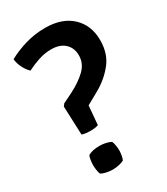

<svg xmlns="http://www.w3.org/2000/svg" viewBox="-177 -776 754 866"><g transform="rotate(-30 200.0 -343.0)"><path d="M9.5 -644.5Q50 -667 99.5 -681.5Q149 -696 202.5 -696Q290.5 -696 340.8 -648.8Q391 -601.5 391 -524Q391 -453.5 353.2 -406.8Q315.5 -360 260.5 -329.5L198.5 -295L190 -197Q180.5 -193.5 170 -192.2Q159.5 -191 149.5 -191Q138.5 -191 127 -192.2Q115.5 -193.5 105 -197L99 -346L108 -358L158 -382.5Q209.5 -408.5 241.5 -439.5Q273.5 -470.5 273.5 -512.5Q273.5 -551.5 248.2 -575Q223 -598.5 178 -598.5Q144.5 -598.5 112 -587.8Q79.5 -577 50 -562Q35.5 -574.5 23.2 -598.5Q11 -622.5 9.5 -644.5ZM148.5 -112.5Q164.5 -112.5 181 -109Q197.5 -105.5 208 -99.5Q212 -92.5 214.5 -77.2Q217 -62 217 -51Q217 -40 214.5 -25Q212 -10 208 -2.5Q197.5 3.5 181 7Q164.5 10.5 148.5 10.5Q132.5 10.5 116.5 7Q100.5 3.5 89.5 -2.5Q85.5 -10 83.2 -25Q81 -40 81 -51Q81 -62 83.2 -77.2Q85.5 -92.5 89.5 -99.5Q112.5 -112.5 148.5 -112.5Z"/></g></svg>

Font: Signika Negative Medium
Style: Regular
Weight: 500
Designer: Anna Giedry
Foundry: Anna Giedry
Version: Version 2.001